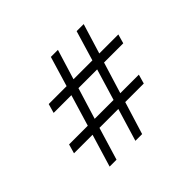

<svg xmlns="http://www.w3.org/2000/svg" viewBox="-125 -648 827 827"><g transform="rotate(-45 288.5 -234.5)"><path d="M415 -312 371 -169H484L472 -127H359L313 22H272L317 -127H202L157 22H115L160 -127H47L59 -169H173L216 -312H108L120 -354H229L270 -491H313L271 -354H386L427 -491H470L428 -354H544L532 -312ZM373 -312H259L215 -169H330Z"/></g></svg>

Font: Grenze Light
Style: Italic
Weight: 300
Italic angle: -10°
Designer: Renata Polastri
Foundry: Omnibus-Type
Version: Version 1.002; ttfautohint (v1.8)